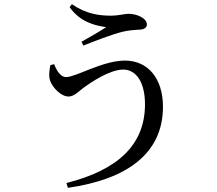

<svg xmlns="http://www.w3.org/2000/svg" viewBox="-20 -832 1040 919"><path d="M239 -525 221 -520C216 -492 212 -467 221 -443C232 -413 272 -370 308 -370C334 -370 355 -393 376 -409C415 -438 505 -499 570 -499C632 -499 674 -438 674 -333C674 -135 539 -17 298 44L305 67C586 27 760 -96 760 -321C760 -457 688 -542 578 -542C471 -542 344 -463 296 -463C273 -463 253 -488 239 -525ZM313 -798C369 -718 452 -708 488 -702C460 -683 412 -656 370 -632L379 -614C428 -633 513 -667 567 -680C595 -687 626 -689 645 -690C670 -690 683 -700 683 -715C683 -745 635 -766 595 -766C578 -766 546 -757 511 -757C455 -757 392 -765 324 -812Z"/></svg>

Font: Noto Serif HK Medium
Style: Regular
Weight: 500
Designer: Ryoko NISHIZUKA 西塚涼子 (kana & ideographs); Frank Grießhammer (Latin, Greek & Cyrillic); Wenlong ZHANG 张文龙 (bopomofo); San
Foundry: Adobe
Version: Version 2.001;hotconv 1.1.0;makeotfexe 2.6.0